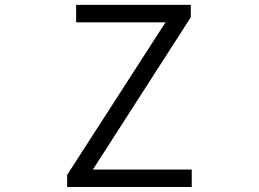

<svg xmlns="http://www.w3.org/2000/svg" viewBox="-20 -752 1040 772"><path d="M250 0V-48.8L645.5 -662.1H286.1V-732.4H747.1V-682.6L353.5 -70.3H751V0Z"/></svg>

Font: Gen Shin Gothic Monospace Normal
Style: Regular
Weight: 350
Designer: [Source Han Sans]
Ryoko NISHIZUKA  (kana & ideographs); Paul D. Hunt (Latin, Greek & Cyrillic); Wenlong ZHANG  (bopomofo
Version: Version 1.002.20150607